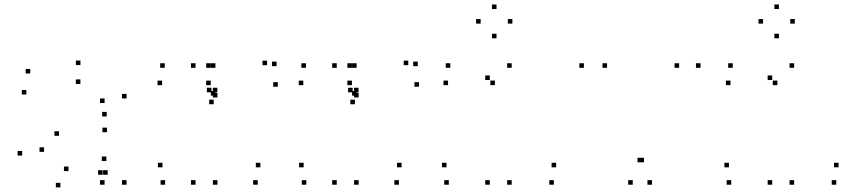

<svg xmlns="http://www.w3.org/2000/svg" viewBox="-20 -801 3760 843"><path d="M535.7 -368.8V-388.8H515.7V-368.8ZM333.2 -515.2V-535.2H313.2V-515.2ZM112.7 -478.3V-498.3H92.7V-478.3ZM95.7 -386V-406H75.7V-386ZM333 -432.3V-452.3H313V-432.3ZM439.2 -348.8V-368.8H419.2V-348.8ZM439.2 10V-10H419.2V10ZM535.7 10V-10H515.7V10ZM448.5 -289.7V-309.7H428.5V-289.7ZM77.3 -118V-138H57.3V-118ZM245.2 21.8V1.8H225.2V21.8ZM430.7 -33.7V-53.7H410.7V-33.7ZM452.7 -33.7V-53.7H432.7V-33.7ZM447 -93.8V-113.8H427V-93.8ZM280.7 -49.8V-69.8H260.7V-49.8ZM173.5 -134.3V-154.3H153.5V-134.3ZM239 -204.7V-224.7H219V-204.7ZM449.7 -220.5V-240.5H429.7V-220.5Z M838.5 -503.3V-523.3H818.5V-503.3ZM838.5 10V-10H818.5V10ZM934.7 10V-10H914.7V10ZM934.7 -373.2V-393.2H914.7V-373.2ZM925.8 -381.2V-401.2H905.8V-381.2ZM925.8 -503.3V-523.3H905.8V-503.3ZM1111.5 10V-10H1091.5V10ZM1123.2 -66.3V-86.3H1103.2V-66.3ZM693.3 -66.3V-86.3H673.3V-66.3ZM705 10V-10H685V10ZM905.2 -427V-447H885.2V-427ZM905.2 -503.3V-523.3H885.2V-503.3ZM703.3 -503.3V-523.3H683.3V-503.3ZM691.7 -427V-447H671.7V-427ZM1194.3 -510.5V-530.5H1174.3V-510.5ZM1152.5 -514.8V-534.8H1132.5V-514.8ZM934.2 -395.7V-415.7H914.2V-395.7ZM908.3 -395.7V-415.7H888.3V-395.7ZM918.3 -343.3V-363.3H898.3V-343.3ZM1199.7 -420.3V-440.3H1179.7V-420.3Z M1458.5 -503.3V-523.3H1438.5V-503.3ZM1458.5 10V-10H1438.5V10ZM1554.7 10V-10H1534.7V10ZM1554.7 -373.2V-393.2H1534.7V-373.2ZM1545.8 -381.2V-401.2H1525.8V-381.2ZM1545.8 -503.3V-523.3H1525.8V-503.3ZM1731.5 10V-10H1711.5V10ZM1743.2 -66.3V-86.3H1723.2V-66.3ZM1313.3 -66.3V-86.3H1293.3V-66.3ZM1325 10V-10H1305V10ZM1525.2 -427V-447H1505.2V-427ZM1525.2 -503.3V-523.3H1505.2V-503.3ZM1323.3 -503.3V-523.3H1303.3V-503.3ZM1311.7 -427V-447H1291.7V-427ZM1814.3 -510.5V-530.5H1794.3V-510.5ZM1772.5 -514.8V-534.8H1752.5V-514.8ZM1554.2 -395.7V-415.7H1534.2V-395.7ZM1528.3 -395.7V-415.7H1508.3V-395.7ZM1538.3 -343.3V-363.3H1518.3V-343.3ZM1819.7 -420.3V-440.3H1799.7V-420.3Z M1947.2 -427.2V-447.2H1927.2V-427.2ZM2153 -427.2V-447.2H2133V-427.2ZM2130.5 -449.7V-469.7H2110.5V-449.7ZM2130.5 10V-10H2110.5V10ZM2226.7 10V-10H2206.7V10ZM2226.7 -503.3V-523.3H2206.7V-503.3ZM1957.2 -503.3V-523.3H1937.2V-503.3ZM2411.8 10V-10H2391.8V10ZM2421.8 -66.3V-86.3H2401.8V-66.3ZM1940.5 -66.3V-86.3H1920.5V-66.3ZM1950.5 10V-10H1930.5V10ZM2229.7 -697.3V-717.3H2209.7V-697.3ZM2160 -761.3V-781.3H2140V-761.3ZM2090.3 -697.3V-717.3H2070.3V-697.3ZM2160 -632.8V-652.8H2140V-632.8Z M2758.2 10V-10H2738.2V10ZM2842.8 10V-10H2822.8V10ZM3055.7 -503.3V-523.3H3035.7V-503.3ZM2961.7 -503.3V-523.3H2941.7V-503.3ZM2807.7 -88.3V-108.3H2787.7V-88.3ZM2799.2 -88.3V-108.3H2779.2V-88.3ZM2645.3 -503.3V-523.3H2625.3V-503.3ZM2543.7 -503.3V-523.3H2523.7V-503.3Z M3187.2 -427.2V-447.2H3167.2V-427.2ZM3393 -427.2V-447.2H3373V-427.2ZM3370.5 -449.7V-469.7H3350.5V-449.7ZM3370.5 10V-10H3350.5V10ZM3466.7 10V-10H3446.7V10ZM3466.7 -503.3V-523.3H3446.7V-503.3ZM3197.2 -503.3V-523.3H3177.2V-503.3ZM3651.8 10V-10H3631.8V10ZM3661.8 -66.3V-86.3H3641.8V-66.3ZM3180.5 -66.3V-86.3H3160.5V-66.3ZM3190.5 10V-10H3170.5V10ZM3469.7 -697.3V-717.3H3449.7V-697.3ZM3400 -761.3V-781.3H3380V-761.3ZM3330.3 -697.3V-717.3H3310.3V-697.3ZM3400 -632.8V-652.8H3380V-632.8Z"/></svg>

Font: Monaspace Argon Dots Var
Style: Regular
Weight: 400
Designer: Riley Cran and the Lettermatic Team
Version: Version 1.100 (Monaspace Argon Dots)